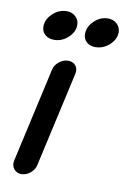

<svg xmlns="http://www.w3.org/2000/svg" viewBox="-81 -740 523 795"><g transform="rotate(10 180.5 -342.5)"><path d="M103 -565Q79 -565 64.5 -578Q50 -591 50 -612Q50 -642 76 -666.5Q102 -691 135 -691Q157 -691 172 -677Q187 -663 187 -642Q187 -612 161 -588.5Q135 -565 103 -565ZM276 -565Q253 -565 239 -578Q225 -591 225 -612Q225 -642 250.5 -666.5Q276 -691 309 -691Q331 -691 346 -677Q361 -663 361 -642Q361 -612 335 -588.5Q309 -565 276 -565ZM27 -43 116 -441Q120 -461 138 -475.5Q156 -490 176 -490Q197 -490 208 -476Q219 -462 214 -441L125 -43Q121 -23 103.5 -8.5Q86 6 66 6Q46 6 34.5 -8.5Q23 -23 27 -43Z"/></g></svg>

Font: Comic Neue
Style: Bold Italic
Weight: 700
Italic angle: -12°
Designer: Craig Rozynski
Foundry: Craig Rozynski
Version: Version 2.003